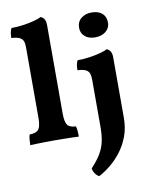

<svg xmlns="http://www.w3.org/2000/svg" viewBox="-102 -789 854 1111"><g transform="rotate(-10 325.0 -234.0)"><path d="M27.6 3Q27.6 -14.8 29.2 -30.5Q30.7 -46.2 34.7 -58.3Q74.7 -59.3 88.2 -77.3Q101.6 -95.3 101.6 -145.3V-561.4Q101.6 -582.8 95.8 -596.5Q90 -610.2 74 -617.6Q58 -625.1 27.2 -626.7Q27.2 -641.9 29.4 -656.6Q31.7 -671.3 38.3 -683.5Q71.5 -683.5 107.1 -688.5Q142.7 -693.5 171.9 -701.3Q201 -709 215.1 -717Q228.3 -711.9 236.1 -699.5Q243.9 -687.1 243.9 -664.5V-145.3Q243.9 -95.3 257.1 -77.3Q270.3 -59.3 306.5 -58.3Q310.6 -46.2 311.8 -29.8Q313.1 -13.4 313.1 3Q298.7 2 275.5 1.5Q252.3 1 225.3 0.5Q198.2 0 170.8 0Q144 0 116.2 0.5Q88.4 1 65.2 1.5Q42 2 27.6 3ZM389.4 249Q376.1 241.9 366.5 228.1Q356.8 214.3 354.3 197Q390.2 158.7 409.9 125.8Q429.6 92.9 437.8 56.2Q446 19.6 446 -28.4V-306.2Q446 -329.7 440.8 -344.7Q435.5 -359.6 419.5 -367.4Q403.5 -375.1 371.6 -376.7Q371.6 -391.9 373.8 -406.6Q376.1 -421.3 382.6 -433.5Q415.9 -433.5 451.5 -438.5Q487.1 -443.5 516.2 -451.3Q545.4 -459 559.5 -467Q572.6 -461.9 580.5 -449.5Q588.3 -437.1 588.3 -414.5V-59.1Q588.3 1.2 569.6 50.4Q550.9 99.6 521.2 137.9Q491.4 176.3 456.7 204.2Q422 232 389.4 249ZM505 -546.1Q468.5 -546.1 446 -565.7Q423.5 -585.3 423.5 -616.1Q423.5 -651.9 448.3 -671.8Q473.1 -691.7 508.6 -691.7Q549.2 -691.7 571.4 -672.1Q593.7 -652.5 593.7 -617.1Q593.7 -586.8 569.4 -566.4Q545.1 -546.1 505 -546.1Z"/></g></svg>

Font: Vollkorn
Style: Regular
Weight: 400
Designer: Friedrich Althausen
Foundry: Friedrich Althausen
Version: Version 5.001